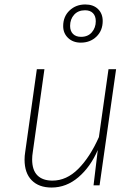

<svg xmlns="http://www.w3.org/2000/svg" viewBox="-20 -830 616 860"><path d="M90 -115Q90 -132 93 -150L145 -520H179L127 -150Q124 -132 124 -116Q124 -68 147.5 -44.5Q171 -21 215 -21Q278 -21 330.5 -73.5Q383 -126 423 -216L466 -520H500L426 0H399L418 -158Q385 -82 331 -36Q277 10 211 10Q154 10 122 -22.5Q90 -55 90 -115ZM440 -736Q440 -693 412 -666Q384 -639 342 -639Q307 -639 285 -660Q263 -681 263 -713Q263 -756 291.5 -783Q320 -810 362 -810Q398 -810 419 -789.5Q440 -769 440 -736ZM294 -714Q294 -691 307 -678Q320 -665 343 -665Q374 -665 391.5 -685.5Q409 -706 409 -735Q409 -758 396.5 -771Q384 -784 361 -784Q330 -784 312 -764Q294 -744 294 -714Z"/></svg>

Font: FiraGO UltraLight
Style: Italic
Weight: 200
Italic angle: -8°
Designer: bBox Type GmbH
Foundry: bBox Type GmbH
Version: Version 1.001